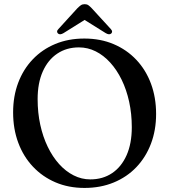

<svg xmlns="http://www.w3.org/2000/svg" viewBox="-20 -906 832 944"><path d="M394.5 -716.5Q474 -716.5 538.8 -689Q603.5 -661.5 650.2 -612Q697 -562.5 722.2 -494.8Q747.5 -427 747.5 -345.5Q747.5 -266 722.2 -199.5Q697 -133 650.5 -84.2Q604 -35.5 539.2 -8.8Q474.5 18 395.5 18Q317 18 252.8 -9.5Q188.5 -37 141.8 -86.8Q95 -136.5 69.8 -204.2Q44.5 -272 44.5 -353.5Q44.5 -433 69.5 -499.2Q94.5 -565.5 141 -614.2Q187.5 -663 251.8 -689.8Q316 -716.5 394.5 -716.5ZM628 -280.5Q628 -346.5 615 -405.8Q602 -465 578.2 -513.8Q554.5 -562.5 522 -598.2Q489.5 -634 450.5 -653.5Q411.5 -673 368 -673Q307.5 -673 261.8 -642.5Q216 -612 190.5 -555Q165 -498 165 -418.5Q165 -352 178 -292.5Q191 -233 214.8 -184Q238.5 -135 270.8 -99.2Q303 -63.5 342 -43.8Q381 -24 424 -24Q485.5 -24 531.2 -54.8Q577 -85.5 602.5 -143Q628 -200.5 628 -280.5ZM416 -820.5H376L500 -743Q517 -733 526.5 -741Q530.5 -744 531 -750Q531.5 -756 525 -763L431.5 -865Q422.5 -874.5 415 -880Q407.5 -885.5 396.5 -885.5Q385 -885.5 377.2 -880Q369.5 -874.5 360 -865L267 -763Q260 -756 260.8 -750Q261.5 -744 265.5 -741Q275 -733 292 -743Z"/></svg>

Font: Fraunces 18pt
Style: Regular
Weight: 400
Version: Version 1.000;[b76b70a41]